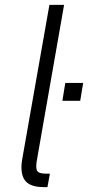

<svg xmlns="http://www.w3.org/2000/svg" viewBox="-20 -760 360 785"><path d="M71 -110 182 -740H242L132 -112Q125 -76 131 -63Q137 -50 168 -50H184L174 5H158Q101 5 81 -24Q61 -53 71 -110ZM308 -348H235L247 -421H320Z"/></svg>

Font: Inria Sans Light
Style: Italic
Weight: 300
Italic angle: -10°
Designer: Black Foundry Team
Foundry: Black Foundry
Version: Version 1.2; ttfautohint (v1.8.3)